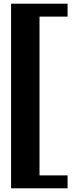

<svg xmlns="http://www.w3.org/2000/svg" viewBox="-20 -820 416 1040"><path d="M40 200V-800H346V-730H194V130H346V200Z"/></svg>

Font: Big Shoulders Text Thin Black
Style: Regular
Weight: 900
Version: Version 2.002